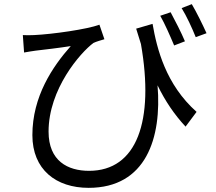

<svg xmlns="http://www.w3.org/2000/svg" viewBox="-20 -839 1040 925"><path d="M802 -780 752 -763C774 -725 800 -665 819 -620L871 -640C854 -681 822 -743 802 -780ZM904 -819 855 -800C878 -763 905 -705 923 -660L975 -679C956 -721 926 -782 904 -819ZM90 -670 96 -586C116 -590 133 -592 152 -595C188 -599 271 -609 321 -617C233 -518 136 -374 136 -188C136 -22 250 66 407 66C684 66 760 -175 739 -428C776 -352 820 -287 874 -229L927 -300C779 -432 736 -603 715 -724L636 -701L659 -627C724 -256 640 -16 409 -16C307 -16 214 -63 214 -205C214 -410 367 -585 430 -632C444 -639 470 -646 483 -650L459 -720C401 -698 232 -674 144 -670C125 -669 105 -669 90 -670Z"/></svg>

Font: Source Han Sans KR
Style: Regular
Weight: 400
Designer: Ryoko NISHIZUKA 西塚涼子 (kana, bopomofo & ideographs); Paul D. Hunt (Latin, Greek & Cyrillic); Sandoll Communications 산돌커뮤니
Foundry: Adobe
Version: Version 2.004;hotconv 1.0.118;makeotfexe 2.5.65603